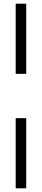

<svg xmlns="http://www.w3.org/2000/svg" viewBox="-20 -770 227 1040"><path d="M65 -130V250H122V-130ZM65 -370H122V-750H65Z"/></svg>

Font: Prida01
Style: Bold
Weight: 700
Designer: gluk
Foundry: gluk
Version: Version 00.072